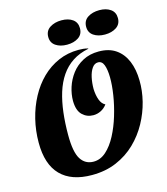

<svg xmlns="http://www.w3.org/2000/svg" viewBox="-131 -991 967 1114"><g transform="rotate(-15 353.0 -434.5)"><path d="M283.3 22Q160.3 22 96.2 -43.3Q32 -108.7 32 -238.7Q32 -311.3 48.7 -379.2Q65.3 -447 96.7 -505.5Q128 -564 172.3 -607.5Q216.7 -651 272.7 -675.5Q328.7 -700 394 -700Q408.3 -700 422.3 -698.7Q436.3 -697.3 451.3 -693.3V-691.3Q395.7 -680.3 354.5 -653.3Q313.3 -626.3 285.2 -585Q257 -543.7 240.3 -490Q223.7 -436.3 216.2 -372.8Q208.7 -309.3 208.7 -238Q208.7 -135.3 235.5 -93Q262.3 -50.7 312.3 -50.7Q353.7 -50.7 388 -81.5Q422.3 -112.3 449 -163Q475.7 -213.7 493.8 -273.7Q512 -333.7 521.3 -392.8Q530.7 -452 530 -499.3Q529.3 -546 519 -573.3Q508.7 -600.7 484.7 -600.7Q463.3 -600.7 448.8 -579.8Q434.3 -559 427.3 -526.5Q420.3 -494 420.3 -457.7Q421.7 -420 432 -392.2Q442.3 -364.3 463.3 -354Q447.7 -332.7 425.8 -322Q404 -311.3 380.7 -311.3Q342 -311.3 314.8 -337.7Q287.7 -364 287 -422Q287 -461.7 300.3 -503.5Q313.7 -545.3 340.8 -581.2Q368 -617 409.2 -638.8Q450.3 -660.7 504.7 -660.7Q566.7 -660.7 607.5 -632.2Q648.3 -603.7 669.2 -553.3Q690 -503 690.7 -436.7Q692 -376.3 676.2 -312.5Q660.3 -248.7 627.7 -189Q595 -129.3 546 -81.8Q497 -34.3 431.3 -6.2Q365.7 22 283.3 22ZM566.7 -746Q525.7 -746 498.8 -764.3Q472 -782.7 472 -817.3Q472 -854.3 500.5 -872.8Q529 -891.3 570.3 -891.3Q611.3 -891.3 637.3 -872.8Q663.3 -854.3 663.3 -819.3Q663.3 -783 635.5 -764.5Q607.7 -746 566.7 -746ZM339 -746Q298.3 -746 271.3 -764.3Q244.3 -782.7 244.3 -817.3Q244.3 -854.3 273.2 -872.8Q302 -891.3 342.7 -891.3Q384 -891.3 409.7 -872.8Q435.3 -854.3 435.3 -819.3Q435.3 -783 407.8 -764.5Q380.3 -746 339 -746Z"/></g></svg>

Font: Sansita Swashed Light
Style: Regular
Weight: 300
Designer: Pablo Cosgaya
Foundry: Omnibus-Type
Version: Version 1.003